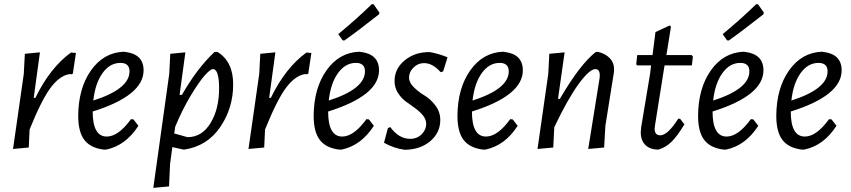

<svg xmlns="http://www.w3.org/2000/svg" viewBox="-20 -716 4115 928"><path d="M173 -463 143 -243H151Q222 -389 323 -462L347 -460L332 -360L326 -357L317 -358Q269 -351 225 -292.5Q181 -234 123 -90L119 -3L43 4L95 -359L100 -456Z M649 -108Q587 -12 493 7H481Q417 -1 387.5 -40Q358 -79 358 -156Q359 -290 420 -376Q481 -462 578 -466L586 -465Q674 -454 674 -376Q674 -254 428 -177Q428 -56 496 -56Q552 -56 613 -140L625 -139ZM562 -412Q511 -412 475.5 -362.5Q440 -313 431 -230Q606 -286 606 -371Q606 -412 562 -412Z M876 -463 848 -257H859Q932 -385 1017 -465H1031Q1107 -419 1107 -308Q1107 -194 1044.5 -102Q982 -10 871 7H867L813 -5L802 76L797 185L721 192L798 -359L803 -456ZM1009 -382Q997 -382 970 -352Q943 -322 902.5 -255Q862 -188 827 -104L822 -71L886 -53Q956 -53 997.5 -121Q1039 -189 1039 -289Q1039 -382 1009 -382Z M1311 -463 1281 -243H1289Q1360 -389 1461 -462L1485 -460L1470 -360L1464 -357L1455 -358Q1407 -351 1363 -292.5Q1319 -234 1261 -90L1257 -3L1181 4L1233 -359L1238 -456Z M1777 -696 1786 -695 1814 -655 1812 -647Q1712 -568 1644 -520L1636 -521L1615 -551Q1710 -630 1777 -696ZM1787 -108Q1725 -12 1631 7H1619Q1555 -1 1525.5 -40Q1496 -79 1496 -156Q1497 -290 1558 -376Q1619 -462 1716 -466L1724 -465Q1812 -454 1812 -376Q1812 -254 1566 -177Q1566 -56 1634 -56Q1690 -56 1751 -140L1763 -139ZM1700 -412Q1649 -412 1613.5 -362.5Q1578 -313 1569 -230Q1744 -286 1744 -371Q1744 -412 1700 -412Z M2059 -464Q2102 -456 2143 -439L2122 -371L2110 -367Q2071 -411 2030 -411Q2000 -411 1978.5 -389.5Q1957 -368 1957 -341Q1957 -317 1980.5 -294Q2004 -271 2032.5 -254Q2061 -237 2084.5 -206Q2108 -175 2108 -136Q2108 -75 2060 -34Q2012 7 1936 8Q1884 1 1836 -26L1855 -97L1866 -102Q1908 -45 1962 -45Q1996 -45 2018 -67Q2040 -89 2040 -117Q2040 -139 2024 -158.5Q2008 -178 1986 -193.5Q1964 -209 1941.5 -225.5Q1919 -242 1903 -267.5Q1887 -293 1887 -324Q1887 -385 1937.5 -425.5Q1988 -466 2059 -464Z M2482 -108Q2420 -12 2326 7H2314Q2250 -1 2220.5 -40Q2191 -79 2191 -156Q2192 -290 2253 -376Q2314 -462 2411 -466L2419 -465Q2507 -454 2507 -376Q2507 -254 2261 -177Q2261 -56 2329 -56Q2385 -56 2446 -140L2458 -139ZM2395 -412Q2344 -412 2308.5 -362.5Q2273 -313 2264 -230Q2439 -286 2439 -371Q2439 -412 2395 -412Z M2578 4 2630 -359 2635 -456 2709 -463 2677 -238H2686Q2783 -405 2860 -465H2871Q2906 -457 2927.5 -434.5Q2949 -412 2948 -378L2947 -365L2906 -108L2900 -3L2823 4L2878 -338L2879 -351Q2879 -382 2858 -382Q2829 -382 2776 -309Q2723 -236 2659 -101L2654 -3Z M3162 7Q3122 7 3099.5 -15Q3077 -37 3077 -77L3079 -101L3122 -359L3127 -400H3060L3055 -405L3060 -450H3134L3148 -561L3217 -593L3223 -587L3201 -450H3323L3329 -442L3324 -400H3192L3146 -111L3144 -95Q3144 -62 3171 -62Q3207 -62 3258 -142H3267L3288 -115Q3253 -57 3225 -30Q3197 -3 3162 7Z M3635 -696 3644 -695 3672 -655 3670 -647Q3570 -568 3502 -520L3494 -521L3473 -551Q3568 -630 3635 -696ZM3645 -108Q3583 -12 3489 7H3477Q3413 -1 3383.5 -40Q3354 -79 3354 -156Q3355 -290 3416 -376Q3477 -462 3574 -466L3582 -465Q3670 -454 3670 -376Q3670 -254 3424 -177Q3424 -56 3492 -56Q3548 -56 3609 -140L3621 -139ZM3558 -412Q3507 -412 3471.5 -362.5Q3436 -313 3427 -230Q3602 -286 3602 -371Q3602 -412 3558 -412Z M4023 -108Q3961 -12 3867 7H3855Q3791 -1 3761.5 -40Q3732 -79 3732 -156Q3733 -290 3794 -376Q3855 -462 3952 -466L3960 -465Q4048 -454 4048 -376Q4048 -254 3802 -177Q3802 -56 3870 -56Q3926 -56 3987 -140L3999 -139ZM3936 -412Q3885 -412 3849.5 -362.5Q3814 -313 3805 -230Q3980 -286 3980 -371Q3980 -412 3936 -412Z"/></svg>

Font: Alegreya Sans
Style: Italic
Weight: 400
Italic angle: -7°
Designer: Juan Pablo del Peral
Foundry: Huerta Tipografica
Version: Version 2.007